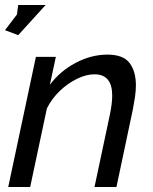

<svg xmlns="http://www.w3.org/2000/svg" viewBox="-28 -750 615 770"><path d="M-8 -629 40 -692 45 -730H155L45 -609ZM116 -522H196L172 -410Q213 -465 275.5 -498Q338 -531 403 -531Q466 -531 491.5 -497.5Q517 -464 517 -408Q517 -386 513.5 -362Q510 -338 505 -312L439 0H351L413 -292Q422 -336 422 -367Q422 -452 351 -452Q318 -452 281 -434Q244 -416 212 -385.5Q180 -355 160 -315L93 0H5Z"/></svg>

Font: Raleway Medium
Style: Italic
Weight: 500
Italic angle: -12°
Designer: Matt McInerney, Pablo Impallari, Rodrigo Fuenzalida
Foundry: Matt McInerney, Pablo Impallari, Rodrigo Fuenzalida
Version: Version 4.026